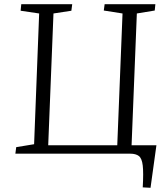

<svg xmlns="http://www.w3.org/2000/svg" viewBox="-20 -730 790 912"><path d="M209 -40H537L562 -666L473 -680L477 -710H718L715 -680L630 -666L605 -40H723L695 162L658 160Q662 90 658 56Q654 22 639.5 11Q625 0 599 0H53L57 -31L142 -45L166 -666L78 -679L81 -710H323L319 -679L234 -666Z"/></svg>

Font: Literata 36pt Light
Style: Italic
Weight: 300
Italic angle: -2°
Designer: Latin by Veronika Burian and Jose Scaglione. Greek by Irene Vlachou. Cyrillic by Vera Evstafieva
Foundry: TypeTogether
Version: Version 3.002